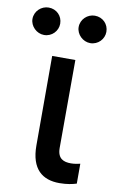

<svg xmlns="http://www.w3.org/2000/svg" viewBox="-129 -801 508 855"><g transform="rotate(10 125.0 -374.0)"><path d="M72.8 -545.5V-141C72.8 -33 126.1 6.7 202.4 6.7C236.2 6.7 261.7 1.1 279.5 -4.6V-94.5C271.3 -92.3 253.6 -88.8 237.9 -88.8C205.6 -88.8 177.2 -98.4 176.8 -147L177.6 -545.5ZM-42.3 -692.8C-42.3 -659.8 -12.8 -631 20.6 -631C56.1 -631 83.1 -659.8 83.1 -692.8C83.1 -728 56.1 -755 20.6 -755C-12.8 -755 -42.3 -728 -42.3 -692.8ZM166.5 -692.8C166.5 -659.8 196 -631 229.4 -631C264.9 -631 291.9 -659.8 291.9 -692.8C291.9 -728 264.9 -755 229.4 -755C196 -755 166.5 -728 166.5 -692.8Z"/></g></svg>

Font: Magic Ui Pro Medium
Style: Regular
Weight: 500
Designer: Stefan Endress, Andreas Faust
Version: Version 1.000;FEAKit 1.0